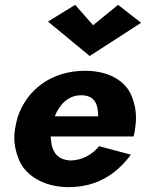

<svg xmlns="http://www.w3.org/2000/svg" viewBox="-20 -762 602 792"><path d="M364 -658 290 -742 178 -673 350 -531 562 -668 467 -742ZM389 -159C361 -125 320 -100 268 -100C225 -103 201 -126 193 -165C191 -176 190 -187 189 -199H531C535 -214 537 -226 538 -237C540 -251 541 -264 541 -277C541 -307 535 -337 523 -366C499 -426 432 -470 331 -470C193 -470 91 -393 53 -279C48 -263 45 -247 42 -230C40 -217 39 -205 39 -193C39 -163 46 -132 59 -101C86 -38 160 9 261 10C381 10 460 -44 520 -124ZM206 -282C210 -293 215 -303 221 -312C242 -347 275 -369 312 -369C314 -369 317 -369 319 -369C372 -367 385 -330 385 -282Z"/></svg>

Font: Jost
Style: Bold Italic
Weight: 700
Italic angle: -5°
Version: Version 3.710